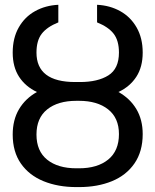

<svg xmlns="http://www.w3.org/2000/svg" viewBox="-20 -759 639 789"><path d="M129.9 -206.1Q129.9 -138.2 173.8 -102.8Q217.8 -67.4 293.9 -67.4H304.7Q380.4 -67.4 424.6 -103.3Q468.8 -139.2 468.8 -208Q468.8 -274.4 424.3 -309.6Q379.9 -344.7 304.7 -344.7H293.9Q217.8 -344.7 173.8 -309.3Q129.9 -273.9 129.9 -206.1ZM468.8 -543Q468.8 -592.3 447 -620.4Q425.3 -648.4 378.9 -667V-739.3Q431.6 -736.8 474.1 -713.1Q516.6 -689.5 541.5 -646Q566.4 -602.5 566.4 -543Q566.4 -483.9 540.3 -443.6Q514.2 -403.3 466.8 -380.9Q514.2 -354.5 540.3 -310.8Q566.4 -267.1 566.4 -208Q566.4 -136.7 532.7 -87.6Q499 -38.6 439.9 -14.4Q380.9 9.8 304.7 9.8H293.9Q218.3 9.8 158.9 -14.4Q99.6 -38.6 65.9 -86.9Q32.2 -135.3 32.2 -206.1Q32.2 -266.6 58.3 -310.5Q84.5 -354.5 131.8 -380.9Q84.5 -403.3 58.3 -443.6Q32.2 -483.9 32.2 -543Q32.2 -602.5 56.9 -646Q81.5 -689.5 124 -713.1Q166.5 -736.8 219.7 -739.3V-667Q173.3 -648.4 151.6 -620.4Q129.9 -592.3 129.9 -543Q129.9 -421.9 289.1 -421.9H308.6Q381.8 -421.9 425.3 -449.2Q468.8 -476.6 468.8 -543Z"/></svg>

Font: Pretendard
Style: Regular
Weight: 400
Designer: Base glyphs from Inter by Rasmus Andersson; Hangeul glyphs from Noto Sans CJK(Source Han Sans) by Jang Soo-young and Kan
Foundry: Kil Hyung-jin
Version: Version 1.309